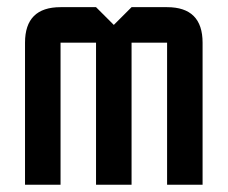

<svg xmlns="http://www.w3.org/2000/svg" viewBox="-20 -508 626 528"><path d="M244.1 -390.6H146.5V0H48.8V-390.6Q48.8 -488.3 146.5 -488.3H244.1L293 -439.5L341.8 -488.3H439.5Q537.1 -488.3 537.1 -390.6V0H439.5V-390.6H341.8V0H244.1Z"/></svg>

Font: BabelStone Runic Berhtwald
Style: Regular
Weight: 400
Designer: Andrew West
Foundry: BabelStone
Version: Version 7.004;November 9, 2023